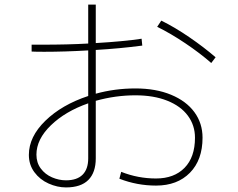

<svg xmlns="http://www.w3.org/2000/svg" viewBox="-20 -813 1040 838"><path d="M864 -212Q864 -115 809 -59Q754 -3 661 -3Q578 -3 501 -33L509 -63Q582 -34 661 -34Q740 -34 785.5 -80.5Q831 -127 831 -212Q831 -266 800 -308Q769 -350 710 -373.5Q651 -397 571 -397Q484 -397 398 -373V-122Q398 -60 365.5 -27.5Q333 5 268 5Q230 5 192 -12Q154 -29 130 -61.5Q106 -94 106 -137Q106 -216 178 -286Q250 -356 365 -394V-593Q263 -587 173 -587Q135 -587 118 -588V-618H165Q276 -618 365 -623V-793H398V-625Q518 -632 598 -644L601 -614Q502 -601 398 -595V-404Q481 -427 571 -427Q660 -427 726.5 -399.5Q793 -372 828.5 -323.5Q864 -275 864 -212ZM684 -723Q743 -694 806.5 -650.5Q870 -607 921 -563L902 -538Q853 -581 789 -624Q725 -667 666 -696ZM365 -362Q265 -327 202 -266Q139 -205 139 -138Q139 -103 158 -77.5Q177 -52 207 -39Q237 -26 268 -26Q316 -26 340.5 -50.5Q365 -75 365 -122Z"/></svg>

Font: IBM Plex Sans JP ExtraLight
Style: Regular
Weight: 200
Designer: Mike Abbink; Paul van der Laan; Pieter van Rosmalen; Wujin Sim; Yejin Wi; Jinhee Kim; Boomi Park; Yona Kim; Kichan Ma
Foundry: Sandoll Inc.
Version: Version 1.001